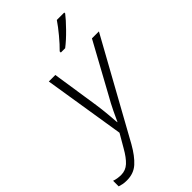

<svg xmlns="http://www.w3.org/2000/svg" viewBox="-402 -856 1187 1187"><g transform="rotate(-45 191.5 -262.0)"><path d="M-41 242Q18 242 58 206Q98 170 136 103L487 -532H426L247 -205Q225 -167 203.5 -122.5Q182 -78 172 -55H170Q168 -82 164 -128Q160 -174 153 -222L106 -532H49L134 1L84 87Q54 140 25 166.5Q-4 193 -43 193Q-76 193 -104 183V232Q-91 236 -77 239Q-63 242 -41 242ZM228 -606H266Q305 -636 350 -682Q395 -728 418 -758V-766H353Q331 -733 294.5 -689Q258 -645 228 -616Z"/></g></svg>

Font: Noto Sans UI Light
Style: Italic
Weight: 300
Italic angle: -12°
Designer: Monotype Design Team
Foundry: Monotype Imaging Inc.
Version: Version 1.901